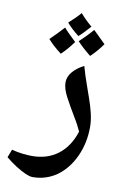

<svg xmlns="http://www.w3.org/2000/svg" viewBox="-120 -668 590 919"><g transform="rotate(10 175.5 -209.0)"><path d="M105 198Q92 198 70 188.5Q48 179 21.5 162Q-5 145 -29 125L-14 86Q13 93 38 96Q63 99 85 99Q159 99 211 59.5Q263 20 287 -55Q280 -70 272 -85.5Q264 -101 254 -117Q224 -167 203 -206.5Q182 -246 182 -276Q182 -304 202.5 -328Q223 -352 257 -369Q262 -350 270.5 -323.5Q279 -297 288.5 -271Q298 -245 305 -224Q318 -188 326.5 -152.5Q335 -117 335 -86Q335 -8 305 57.5Q275 123 223 161Q170 198 105 198ZM136 -407Q115 -423 98.5 -438Q82 -453 70 -467Q86 -482 102 -499Q118 -516 135 -534Q142 -525 157 -510Q172 -495 194 -474Q181 -456 166.5 -439Q152 -422 136 -407ZM276 -421Q256 -437 240 -451.5Q224 -466 210 -481Q223 -493 239.5 -509.5Q256 -526 274 -547Q283 -538 298 -523.5Q313 -509 334 -488Q322 -471 307.5 -454Q293 -437 276 -421ZM204 -505Q186 -519 171 -533Q156 -547 145 -560Q164 -577 178 -591Q192 -605 201 -616Q212 -603 226 -589Q240 -575 258 -560Q239 -539 225.5 -525Q212 -511 204 -505Z"/></g></svg>

Font: Noto Naskh Arabic SemiBold
Style: Regular
Weight: 600
Designer: Monotype Design Team, David Williams, Mohamad Dakak and Nizar Qandah
Foundry: Monotype Imaging Inc.
Version: Version 2.016